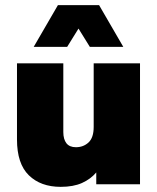

<svg xmlns="http://www.w3.org/2000/svg" viewBox="-20 -716 610 746"><path d="M216 10Q138 10 92 -35Q46 -80 46 -174V-470H226V-203Q226 -175 238 -159.5Q250 -144 275 -144Q304 -144 324 -162.5Q344 -181 344 -223V-470H524V0H354V-46Q332 -20 298.5 -5Q265 10 216 10ZM111 -534 205 -696H365L459 -534H329L285 -605L241 -534Z"/></svg>

Font: Gantari Black
Style: Regular
Weight: 900
Version: Version 1.000